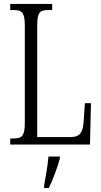

<svg xmlns="http://www.w3.org/2000/svg" viewBox="-20 -734 515 975"><path d="M32 0H437L442 -210H411L405 -119C401 -64 388 -38 339 -38H169V-606C169 -672 183 -683 226 -683H245V-714H32V-683H49C90 -683 106 -672 106 -604V-109C106 -42 90 -31 50 -31H32ZM204 208V221H228C248 180 273 113 284 71V61H226C222 112 212 161 204 208Z"/></svg>

Font: Noto Serif Tamil ExtraCondensed Light
Style: Italic
Weight: 300
Width: 2
Italic angle: -12°
Designer: Indian Type Foundry, Tom Grace, and the Monotype Design Team
Foundry: Monotype Imaging Inc.
Version: Version 2.003